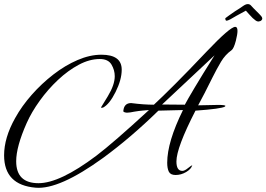

<svg xmlns="http://www.w3.org/2000/svg" viewBox="-21 -800 1300 937"><path d="M153 116Q-1 103 -1 -42Q-1 -128 53 -224Q85 -282 133.5 -337Q182 -392 239.5 -436.5Q297 -481 357.5 -507Q418 -533 474 -533Q573 -533 573 -460Q573 -411 543 -351Q513 -291 482 -275Q479 -274 475 -274Q472 -274 472 -276L505 -330Q539 -386 539 -428Q539 -458 523 -485Q507 -512 466 -512Q416 -512 363.5 -484Q311 -456 262 -410Q213 -364 173 -308.5Q133 -253 109 -199Q58 -84 58 -13Q58 94 167 94Q271 94 449 -40Q490 -71 554.5 -127Q619 -183 706 -263Q694 -262 676 -260.5Q658 -259 634 -255Q624 -253 615 -251.5Q606 -250 598 -250Q578 -252 581 -260Q585 -297 619 -297Q650 -293 677.5 -291Q705 -289 730 -289Q769 -325 833.5 -389.5Q898 -454 987 -548Q1102 -669 1127 -669Q1138 -669 1138 -649Q1138 -641 1136 -629Q1134 -617 1130 -601Q1120 -563 1109 -555Q1078 -533 1057.5 -498.5Q1037 -464 1016 -422Q995 -379 977.5 -345.5Q960 -312 946 -286L1043 -288Q1079 -288 1079 -283Q1079 -282 1077 -280Q1060 -269 933 -260Q840 -79 840 -12Q840 34 869 34Q880 34 897 20Q913 7 917 7Q917 5 918 6Q919 7 917 7Q912 25 887.5 39.5Q863 54 836 54Q811 54 803 38Q795 22 795 -6Q795 -107 872 -263L752 -260Q618 -129 483 -30Q268 126 153 116ZM881 -289Q893 -312 929 -372.5Q965 -433 1026 -530L770 -290ZM1083 -699Q1081 -699 1079 -705Q1077 -711 1081 -713Q1086 -717 1098 -725.5Q1110 -734 1126 -745Q1149 -759 1163.5 -769.5Q1178 -780 1188 -780Q1197 -780 1203 -774Q1209 -768 1216 -760Q1224 -752 1230.5 -745.5Q1237 -739 1244 -732Q1249 -727 1254 -721Q1259 -715 1259 -709Q1259 -705 1254.5 -700.5Q1250 -696 1240 -695Q1233 -695 1226.5 -700Q1220 -705 1212 -712Q1204 -720 1195 -730Q1186 -740 1179 -748Q1164 -740 1133 -723Q1116 -713 1103.5 -706Q1091 -699 1083 -699Z"/></svg>

Font: Alex Brush
Style: Regular
Weight: 400
Designer: Robert E. Leuschke
Foundry: Robert E. Leuschke
Version: Version 1.111; ttfautohint (v1.8.4.7-5d5b)